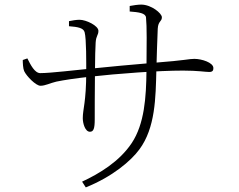

<svg xmlns="http://www.w3.org/2000/svg" viewBox="-20 -776 1040 835"><path d="M337 14 353 39C470 -8 550 -77 586 -126C656 -220 657 -352 660 -470C661 -513 664 -605 666 -651C668 -686 684 -681 684 -701C684 -718 638 -756 594 -756C579 -756 561 -753 544 -750V-726C584 -723 613 -719 615 -700C619 -660 618 -586 617 -470C616 -352 608 -237 553 -154C499 -73 412 -21 337 14ZM371 -203C387 -203 392 -217 392 -257C392 -280 392 -379 393 -465C393 -524 395 -573 396 -591C398 -622 408 -622 408 -642C408 -664 355 -690 326 -690C312 -690 294 -687 280 -684V-662C320 -659 343 -654 348 -636C356 -608 355 -499 355 -463C355 -332 340 -302 340 -262C340 -240 350 -203 371 -203ZM156 -403C177 -403 199 -415 225 -421C259 -428 305 -435 368 -442C492 -456 669 -469 776 -469C841 -469 872 -463 890 -463C905 -463 908 -470 908 -480C908 -504 857 -520 825 -520C801 -520 792 -514 650 -503C562 -496 449 -485 369 -477C315 -472 200 -458 155 -458C131 -458 113 -494 99 -522L79 -515C79 -503 80 -478 85 -467C95 -445 136 -403 156 -403Z"/></svg>

Font: Source Han Serif TW VF
Style: Regular
Weight: 250
Designer: Ryoko NISHIZUKA 西塚涼子 (kana & ideographs); Frank Grießhammer (Latin, Greek & Cyrillic); Wenlong ZHANG 张文龙 (bopomofo); San
Foundry: Adobe
Version: Version 2.002;hotconv 1.1.0;makeotfexe 2.6.0